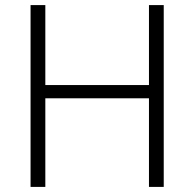

<svg xmlns="http://www.w3.org/2000/svg" viewBox="-20 -734 764 754"><path d="M623 0H565V-348H158V0H100V-714H158V-400H565V-714H623Z"/></svg>

Font: Noto Sans Armenian Light
Style: Regular
Weight: 300
Designer: Monotype Design Team
Foundry: Monotype Imaging Inc.
Version: Version 2.007